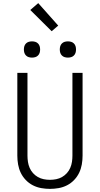

<svg xmlns="http://www.w3.org/2000/svg" viewBox="-20 -1202 640 1230"><path d="M300 8Q272 8 244 3Q216 -2 190.5 -15Q165 -28 145 -49Q125 -70 113 -95Q101 -120 96 -148Q91 -176 91 -205V-735H156V-205Q156 -185 159 -165Q162 -145 170 -126.5Q178 -108 191.5 -93Q205 -78 222.5 -68Q240 -58 260 -54Q280 -50 300 -50Q320 -50 340 -54Q360 -58 377.5 -68Q395 -78 408.5 -93Q422 -108 430 -126.5Q438 -145 441 -165Q444 -185 444 -205V-735H509V-205Q509 -176 504 -148Q499 -120 487 -95Q475 -70 455 -49Q435 -28 409.5 -15Q384 -2 356 3Q328 8 300 8ZM415 -833Q404 -833 394 -836Q384 -839 376.5 -846.5Q369 -854 366 -864Q363 -874 363 -885Q363 -896 366 -906Q369 -916 376.5 -923.5Q384 -931 394 -934Q404 -937 415 -937Q426 -937 436 -934Q446 -931 453.5 -923.5Q461 -916 464 -906Q467 -896 467 -885Q467 -874 464 -864Q461 -854 453.5 -846.5Q446 -839 436 -836Q426 -833 415 -833ZM185 -833Q174 -833 164 -836Q154 -839 146.5 -846.5Q139 -854 136 -864Q133 -874 133 -885Q133 -896 136 -906Q139 -916 146.5 -923.5Q154 -931 164 -934Q174 -937 185 -937Q196 -937 206 -934Q216 -931 223.5 -923.5Q231 -916 234 -906Q237 -896 237 -885Q237 -874 234 -864Q231 -854 223.5 -846.5Q216 -839 206 -836Q196 -833 185 -833ZM311 -1002 174 -1138 225 -1182 353 -1038Z"/></svg>

Font: Iosevka Aile Light
Style: Regular
Weight: 300
Designer: Belleve Invis
Foundry: Belleve Invis
Version: Version 27.3.5; ttfautohint (v1.8.4)